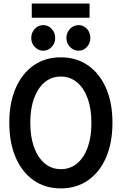

<svg xmlns="http://www.w3.org/2000/svg" viewBox="-20 -1049 683 1077"><path d="M320.8 7.8Q233.4 7.8 168.5 -37.6Q103.5 -83 67.9 -165.8Q32.2 -248.5 32.2 -360.4Q32.2 -472.2 67.9 -554.4Q103.5 -636.7 168.5 -682.1Q233.4 -727.5 320.8 -727.5Q408.7 -727.5 473.9 -682.1Q539.1 -636.7 575 -554.4Q610.8 -472.2 610.8 -360.4Q610.8 -248.5 575 -165.8Q539.1 -83 473.9 -37.6Q408.7 7.8 320.8 7.8ZM321.8 -100.1Q374 -100.1 412.6 -132.3Q451.2 -164.6 472.2 -222.9Q493.2 -281.2 492.7 -360.4Q492.7 -439.5 471.4 -497.6Q450.2 -555.7 411.6 -587.6Q373 -619.6 320.8 -619.6Q269 -619.6 230.7 -587.6Q192.4 -555.7 171.1 -497.6Q149.9 -439.5 149.9 -360.4Q149.9 -281.2 171.1 -222.9Q192.4 -164.6 231 -132.3Q269.5 -100.1 321.8 -100.1ZM420.9 -764.6Q392.6 -764.6 372.6 -785.6Q352.5 -806.6 352.5 -835.9Q352.5 -865.7 372.6 -887Q392.6 -908.2 420.9 -908.2Q448.2 -908.2 467.5 -887.5Q486.8 -866.7 486.8 -835.9Q486.8 -807.1 467.8 -785.9Q448.7 -764.6 420.9 -764.6ZM222.7 -764.6Q194.8 -764.6 175 -785.6Q155.3 -806.6 155.3 -835.9Q155.3 -865.7 175 -887Q194.8 -908.2 222.7 -908.2Q250.5 -908.2 270 -887Q289.6 -865.7 289.6 -835.9Q289.6 -806.6 270 -785.6Q250.5 -764.6 222.7 -764.6ZM158.2 -949.7V-1029.3H482.4V-949.7Z"/></svg>

Font: Reddit Sans Condensed SemiBold
Style: Regular
Weight: 600
Designer: Stephen Hutchings
Foundry: Reddit
Version: Version 1.014